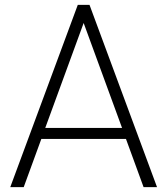

<svg xmlns="http://www.w3.org/2000/svg" viewBox="-20 -765 684 785"><path d="M298 -745H346L622 0H567L495 -197H149L77 0H22ZM479 -242 322 -671 165 -242Z"/></svg>

Font: Eudoxus Sans ExtraLight
Style: Regular
Weight: 200
Designer: Stijn de Vries
Foundry: tokotype
Version: Version 2.005